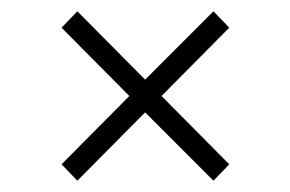

<svg xmlns="http://www.w3.org/2000/svg" viewBox="-20 -467 514 340"><path d="M117 -147 89 -176 209 -297 89 -418 117 -447 237 -326 358 -447 386 -418 266 -297 386 -176 358 -147 237 -268Z"/></svg>

Font: Rokkitt SemiBold Light
Style: Regular
Weight: 300
Version: Version 3.103